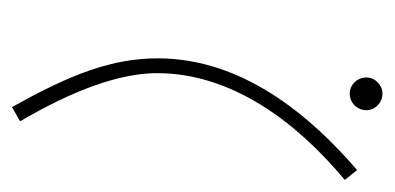

<svg xmlns="http://www.w3.org/2000/svg" viewBox="-196 -185 640 311"><g transform="rotate(-90 123.5 -29.0)"><path d="M4 230C90 156 185 46 185 -93C185 -166 160 -233 106 -329L83 -316C134 -229 161 -154 161 -94C161 26 83 131 -12 210ZM128 271C142 271 154 259 154 245C154 230 142 218 128 218C113 218 101 230 101 245C101 259 113 271 128 271Z"/></g></svg>

Font: Noto Sans Arabic UI XCn Th
Style: Regular
Weight: 100
Width: 2
Designer: Monotype Design Team, Nadine Chahine and Nizar Qandah
Foundry: Monotype Imaging Inc.
Version: Version 2.010